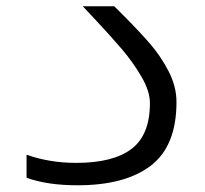

<svg xmlns="http://www.w3.org/2000/svg" viewBox="-20 -574 640 600"><path d="M63 -18.5V-90.5Q135 -65 218.5 -65Q333 -65 390.8 -108.5Q448.5 -152 448.5 -252Q448.5 -289 421.8 -334.8Q395 -380.5 359.5 -422Q324 -463.5 271.5 -519.5Q255 -537 238.5 -554.5H337L361.5 -530Q414.5 -477 448.5 -437.8Q482.5 -398.5 507 -351Q531.5 -303.5 531.5 -255Q531.5 -118 451.5 -56.5Q371.5 5 222 5Q128 5 63 -18.5Z"/></svg>

Font: JuliaMono
Style: Regular
Weight: 400
Monospace: yes
Designer: cormullion
Foundry: corm
Version: Version 0.055; ttfautohint (v1.8.4)